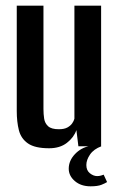

<svg xmlns="http://www.w3.org/2000/svg" viewBox="-20 -515 420 676"><path d="M153 7Q103 7 78.5 -10Q54 -27 46.5 -56.5Q39 -86 39 -124V-495H133V-131Q133 -113 135.5 -97Q138 -81 149.5 -70.5Q161 -60 187 -60Q206 -60 217 -66Q228 -72 234 -80.5Q240 -89 242 -97V-495H336V0H256L249 -57Q240 -31 215.5 -12Q191 7 153 7ZM299 141Q265 141 243.5 122.5Q222 104 222 79Q222 51 243.5 28Q265 5 296 -1L337 0Q310 10 297 29Q284 48 284 66Q284 85 296.5 95Q309 105 322 105Q330 105 336 103Q342 101 345 100L357 126Q351 130 337.5 135.5Q324 141 299 141Z"/></svg>

Font: Alumni Sans Thin SemiBold
Style: Regular
Weight: 600
Version: Version 1.018